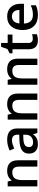

<svg xmlns="http://www.w3.org/2000/svg" viewBox="1372 -2072 710 3494"><g transform="rotate(-90 1727.0 -325.0)"><path d="M557.1 0H441.9V-332Q441.9 -394.5 416.7 -425.3Q391.6 -456.1 336.9 -456.1Q264.2 -456.1 230.5 -413.1Q196.8 -370.1 196.8 -269V0H82V-540H171.9L188 -469.2H193.8Q218.3 -507.8 263.2 -528.8Q308.1 -549.8 362.8 -549.8Q557.1 -549.8 557.1 -352.1Z M1054.7 0 1031.7 -75.2H1027.8Q988.8 -25.9 949.2 -8.1Q909.7 9.8 847.7 9.8Q768.1 9.8 723.4 -33.2Q678.7 -76.2 678.7 -154.8Q678.7 -238.3 740.7 -280.8Q802.7 -323.2 929.7 -327.1L1022.9 -330.1V-358.9Q1022.9 -410.6 998.8 -436.3Q974.6 -461.9 923.8 -461.9Q882.3 -461.9 844.2 -449.7Q806.2 -437.5 771 -420.9L733.9 -502.9Q777.8 -525.9 830.1 -537.8Q882.3 -549.8 928.7 -549.8Q1031.7 -549.8 1084.2 -504.9Q1136.7 -460 1136.7 -363.8V0ZM883.8 -78.1Q946.3 -78.1 984.1 -113Q1022 -147.9 1022 -210.9V-257.8L952.6 -254.9Q871.6 -252 834.7 -227.8Q797.9 -203.6 797.9 -153.8Q797.9 -117.7 819.3 -97.9Q840.8 -78.1 883.8 -78.1Z M1772 0H1656.7V-332Q1656.7 -394.5 1631.6 -425.3Q1606.4 -456.1 1551.8 -456.1Q1479 -456.1 1445.3 -413.1Q1411.6 -370.1 1411.6 -269V0H1296.9V-540H1386.7L1402.8 -469.2H1408.7Q1433.1 -507.8 1478 -528.8Q1522.9 -549.8 1577.6 -549.8Q1772 -549.8 1772 -352.1Z M2406.7 0H2291.5V-332Q2291.5 -394.5 2266.4 -425.3Q2241.2 -456.1 2186.5 -456.1Q2113.8 -456.1 2080.1 -413.1Q2046.4 -370.1 2046.4 -269V0H1931.6V-540H2021.5L2037.6 -469.2H2043.5Q2067.9 -507.8 2112.8 -528.8Q2157.7 -549.8 2212.4 -549.8Q2406.7 -549.8 2406.7 -352.1Z M2767.6 -83Q2809.6 -83 2851.6 -96.2V-9.8Q2832.5 -1.5 2802.5 4.2Q2772.5 9.8 2740.2 9.8Q2577.1 9.8 2577.1 -162.1V-453.1H2503.4V-503.9L2582.5 -545.9L2621.6 -660.2H2692.4V-540H2846.2V-453.1H2692.4V-164.1Q2692.4 -122.6 2713.1 -102.8Q2733.9 -83 2767.6 -83Z M3195.3 9.8Q3069.3 9.8 2998.3 -63.7Q2927.2 -137.2 2927.2 -266.1Q2927.2 -398.4 2993.2 -474.1Q3059.1 -549.8 3174.3 -549.8Q3281.2 -549.8 3343.3 -484.9Q3405.3 -419.9 3405.3 -306.2V-244.1H3045.4Q3047.9 -165.5 3087.9 -123.3Q3127.9 -81.1 3200.7 -81.1Q3248.5 -81.1 3289.8 -90.1Q3331.1 -99.1 3378.4 -120.1V-26.9Q3336.4 -6.8 3293.5 1.5Q3250.5 9.8 3195.3 9.8ZM3174.3 -462.9Q3119.6 -462.9 3086.7 -428.2Q3053.7 -393.6 3047.4 -327.1H3292.5Q3291.5 -394 3260.3 -428.5Q3229 -462.9 3174.3 -462.9Z"/></g></svg>

Font: f1_52653          
Style: Regular
Weight: 600
Foundry: Ascender Corporation
Version: Version 1.10